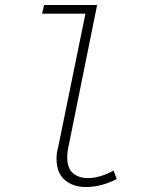

<svg xmlns="http://www.w3.org/2000/svg" viewBox="-20 -739 640 771"><path d="M324 12Q274 12 240.5 -16Q207 -44 207 -102Q207 -113 208.5 -124.5Q210 -136 214 -150L323 -684H149L157 -719H370L256 -155Q253 -142 251.5 -130Q250 -118 250 -107Q250 -64 272.5 -44Q295 -24 333 -24Q358 -24 383 -31.5Q408 -39 436 -54L449 -20Q420 -5 388.5 3.5Q357 12 324 12Z"/></svg>

Font: Source Code Pro ExtraLight Light
Style: Italic
Weight: 300
Italic angle: -11°
Monospace: yes
Version: Version 1.016;hotconv 1.0.116;makeotfexe 2.5.65601